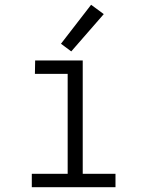

<svg xmlns="http://www.w3.org/2000/svg" viewBox="-20 -783 615 803"><path d="M113 0V-56H263V-474H126L127 -530H326V-56H463V0ZM278 -568 235 -600 361 -763 414 -724Z"/></svg>

Font: Jozsika Light
Style: Regular
Weight: 300
Monospace: yes
Designer: Belleve Invis
Foundry: Belleve Invis
Version: 2.1.0